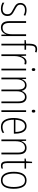

<svg xmlns="http://www.w3.org/2000/svg" viewBox="1629 -2434 815 4113"><g transform="rotate(90 2036.5 -377.5)"><path d="M323 -130Q323 -65 284 -27.5Q245 10 168 10Q126 10 92.5 0Q59 -10 37 -22V-63Q64 -46 98 -35.5Q132 -25 168 -25Q228 -25 256.5 -53Q285 -81 285 -130Q285 -163 272 -184Q259 -205 234 -221Q209 -237 175 -254Q137 -273 107.5 -292Q78 -311 60.5 -338Q43 -365 43 -407Q43 -465 82.5 -502Q122 -539 196 -539Q231 -539 262 -531Q293 -523 318 -510L302 -477Q257 -505 195 -505Q143 -505 111.5 -480Q80 -455 80 -407Q80 -362 109 -338Q138 -314 191 -287Q227 -268 257.5 -249Q288 -230 305.5 -202.5Q323 -175 323 -130Z M752 -529V0H722L719 -104H716Q707 -75 689 -49Q671 -23 642 -6.5Q613 10 570 10Q433 10 433 -170V-529H471V-178Q471 -98 497.5 -61.5Q524 -25 574 -25Q640 -25 677 -75.5Q714 -126 714 -233V-529Z M1046 -495H954V0H917V-495H838V-521L917 -530V-598Q917 -682 943.5 -723.5Q970 -765 1034 -765Q1055 -765 1072 -761Q1089 -757 1104 -752L1093 -720Q1079 -725 1064 -728Q1049 -731 1035 -731Q990 -731 972.5 -699.5Q955 -668 954 -594V-529H1046Z M1306 -538Q1320 -538 1334 -535.5Q1348 -533 1361 -527L1353 -491Q1343 -495 1331 -497.5Q1319 -500 1305 -500Q1265 -500 1237.5 -468.5Q1210 -437 1195.5 -387.5Q1181 -338 1181 -283V0H1144V-529H1174L1179 -420H1182Q1191 -448 1207 -475Q1223 -502 1247.5 -520Q1272 -538 1306 -538Z M1471 -726Q1487 -726 1494 -715Q1501 -704 1501 -689Q1501 -671 1493 -660.5Q1485 -650 1470 -650Q1455 -650 1447.5 -661Q1440 -672 1440 -688Q1440 -704 1447 -715Q1454 -726 1471 -726ZM1488 -529V0H1451V-529Z M2063 -539Q2122 -539 2156.5 -497.5Q2191 -456 2191 -367V0H2153V-364Q2153 -440 2126.5 -472.5Q2100 -505 2058 -505Q2002 -505 1968.5 -459Q1935 -413 1935 -328V0H1898V-355Q1898 -439 1871.5 -472Q1845 -505 1804 -505Q1763 -505 1735 -481Q1707 -457 1693 -415.5Q1679 -374 1679 -323V0H1642V-529H1671L1675 -436H1678Q1687 -461 1702.5 -484.5Q1718 -508 1743.5 -523.5Q1769 -539 1808 -539Q1860 -539 1888 -509.5Q1916 -480 1925 -436H1928Q1945 -482 1977 -510.5Q2009 -539 2063 -539Z M2362 -726Q2378 -726 2385 -715Q2392 -704 2392 -689Q2392 -671 2384 -660.5Q2376 -650 2361 -650Q2346 -650 2338.5 -661Q2331 -672 2331 -688Q2331 -704 2338 -715Q2345 -726 2362 -726ZM2379 -529V0H2342V-529Z M2683 -539Q2740 -539 2775.5 -506Q2811 -473 2827 -418.5Q2843 -364 2843 -300V-267H2545Q2544 -149 2583.5 -86.5Q2623 -24 2701 -24Q2763 -24 2825 -61V-23Q2797 -7 2766.5 1.5Q2736 10 2699 10Q2600 10 2553.5 -64.5Q2507 -139 2507 -263Q2507 -345 2526.5 -407Q2546 -469 2585 -504Q2624 -539 2683 -539ZM2683 -505Q2624 -505 2587.5 -454Q2551 -403 2546 -300H2807Q2807 -357 2794 -403.5Q2781 -450 2753.5 -477.5Q2726 -505 2683 -505Z M3150 -539Q3216 -539 3251.5 -497Q3287 -455 3287 -365V0H3249V-356Q3249 -435 3222 -470Q3195 -505 3146 -505Q3084 -505 3044.5 -455Q3005 -405 3005 -302V0H2968V-529H2997L3001 -425H3003Q3018 -469 3052.5 -504Q3087 -539 3150 -539Z M3536 -24Q3552 -24 3566.5 -27Q3581 -30 3591 -35V-2Q3579 3 3564 6.5Q3549 10 3530 10Q3477 10 3456 -24Q3435 -58 3435 -124V-496H3376V-520L3435 -530L3445 -657H3473V-529H3592V-496H3473V-124Q3473 -74 3486 -49Q3499 -24 3536 -24Z M4024 -265Q4024 -133 3979 -61.5Q3934 10 3843 10Q3753 10 3706.5 -62Q3660 -134 3660 -266Q3660 -398 3706.5 -468.5Q3753 -539 3844 -539Q3938 -539 3981 -465Q4024 -391 4024 -265ZM3698 -266Q3698 -151 3733.5 -87.5Q3769 -24 3843 -24Q3917 -24 3951.5 -85.5Q3986 -147 3986 -266Q3986 -375 3953.5 -440Q3921 -505 3844 -505Q3769 -505 3733.5 -443Q3698 -381 3698 -266Z"/></g></svg>

Font: Noto Sans Lao Looped Condensed ExtraLight
Style: Regular
Weight: 200
Width: 3
Designer: Mark Frömberg, Ben Mitchell
Foundry: The Fontpad Ltd
Version: Version 1.002; ttfautohint (v1.8.4.7-5d5b)